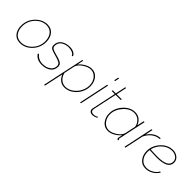

<svg xmlns="http://www.w3.org/2000/svg" viewBox="141 -1833 3149 3149"><g transform="rotate(45 1715.0 -258.5)"><path d="M30 -205Q30 -338 120 -432.5Q210 -527 325 -527Q415 -527 464 -465.5Q513 -404 513 -310Q513 -178 424.5 -84Q336 10 219 10Q128 10 79 -51Q30 -112 30 -205ZM493 -306Q493 -393 448.5 -450Q404 -507 321 -507Q215 -507 132.5 -419Q50 -331 50 -208Q50 -121 94.5 -65.5Q139 -10 222 -10Q329 -10 411 -97Q493 -184 493 -306Z M549 -74 566 -87Q625 -10 724 -10Q807 -10 862 -50Q917 -90 917 -155Q917 -196 883 -216Q849 -236 769 -257Q693 -276 663 -294.5Q633 -313 633 -356Q633 -439 693 -483Q753 -527 842 -527Q900 -527 938.5 -506Q977 -485 987 -452L968 -444Q957 -474 920 -490.5Q883 -507 834 -507Q763 -507 708.5 -470Q654 -433 654 -362Q654 -327 680 -311Q706 -295 774 -277Q819 -265 842.5 -257.5Q866 -250 891.5 -236.5Q917 -223 927.5 -205Q938 -187 938 -162Q938 -80 877.5 -35Q817 10 720 10Q604 10 549 -74Z M1139 -519H1158L1135 -409Q1177 -461 1237 -494Q1297 -527 1353 -527Q1438 -527 1488.5 -461.5Q1539 -396 1539 -306Q1539 -228 1500 -155Q1461 -82 1393 -36Q1325 10 1247 10Q1185 10 1140.5 -26Q1096 -62 1074 -119L1003 213H983ZM1519 -304Q1519 -388 1471.5 -447.5Q1424 -507 1348 -507Q1288 -507 1213.5 -457.5Q1139 -408 1122 -348L1082 -161Q1096 -96 1142 -53Q1188 -10 1251 -10Q1322 -10 1385 -54.5Q1448 -99 1483.5 -167Q1519 -235 1519 -304Z M1760 -730H1780L1764 -653H1744ZM1715 -519H1735L1625 0H1605Z M1818 -58Q1818 -63 1820 -75L1910 -499H1839L1843 -519H1915L1953 -700H1973L1935 -519H2053L2049 -499H1930L1850 -126Q1839 -75 1839 -66Q1839 -42 1854.5 -28.5Q1870 -15 1894 -15Q1941 -15 1979 -40L1986 -24Q1984 -22 1972.5 -16Q1961 -10 1936.5 -2.5Q1912 5 1889 5Q1858 5 1838 -12.5Q1818 -30 1818 -58Z M2069 -210Q2069 -331 2158 -429Q2247 -527 2359 -527Q2425 -527 2470 -490.5Q2515 -454 2535 -398L2561 -519H2582L2480 -44Q2478 -38 2478 -32Q2478 -20 2490 -20L2486 0Q2480 0 2477 -1Q2458 -7 2458 -29Q2458 -33 2473 -108Q2430 -55 2370.5 -22.5Q2311 10 2254 10Q2171 10 2120 -55.5Q2069 -121 2069 -210ZM2486 -169 2526 -356Q2517 -418 2470.5 -462.5Q2424 -507 2356 -507Q2254 -507 2171.5 -412Q2089 -317 2089 -210Q2089 -129 2137 -69.5Q2185 -10 2256 -10Q2322 -10 2395.5 -59Q2469 -108 2486 -169Z M2745 -519H2765L2737 -385Q2818 -506 2938 -518Q2944 -519 2957 -519L2953 -499Q2882 -496 2821.5 -450.5Q2761 -405 2725 -328L2655 0H2635Z M3133 -248Q3065 -248 2964 -254Q2961 -233 2961 -211Q2961 -125 3007 -67.5Q3053 -10 3136 -10Q3192 -10 3249.5 -42.5Q3307 -75 3335 -128L3354 -122Q3320 -62 3258.5 -26Q3197 10 3129 10Q3042 10 2991 -53.5Q2940 -117 2940 -210Q2940 -332 3028.5 -429.5Q3117 -527 3242 -527Q3299 -527 3347 -490Q3395 -453 3395 -390Q3395 -248 3133 -248ZM3237 -507Q3141 -507 3065.5 -439Q2990 -371 2968 -274Q3068 -268 3136 -268Q3374 -268 3374 -391Q3374 -447 3331 -477Q3288 -507 3237 -507Z"/></g></svg>

Font: Raleway-v4020 Thin
Style: Italic
Weight: 250
Italic angle: -12°
Designer: Matt McInerney, Pablo Impallari, Rodrigo Fuenzalida
Foundry: Matt McInerney, Pablo Impallari, Rodrigo Fuenzalida
Version: Version 4.020;PS 004.020;hotconv 1.0.88;makeotf.lib2.5.64775